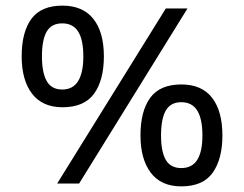

<svg xmlns="http://www.w3.org/2000/svg" viewBox="-20 -652 868 682"><path d="M569 -622H646L261 0H183ZM202 -271Q131 -271 94 -319Q57 -367 57 -452Q57 -538 91.5 -585Q126 -632 202 -632Q274 -632 311.5 -585Q349 -538 349 -452Q349 -367 314 -319Q279 -271 202 -271ZM201 -334Q239 -334 257.5 -364Q276 -394 276 -452Q276 -511 257.5 -540Q239 -569 201 -569Q163 -569 146 -540Q129 -511 129 -452Q129 -394 146 -364Q163 -334 201 -334ZM624 10Q552 10 515.5 -38.5Q479 -87 479 -171Q479 -257 513.5 -304.5Q548 -352 624 -352Q697 -352 733.5 -304.5Q770 -257 770 -171Q770 -87 735.5 -38.5Q701 10 624 10ZM624 -55Q662 -55 680.5 -84Q699 -113 699 -171Q699 -230 680.5 -259.5Q662 -289 624 -289Q586 -289 569 -259.5Q552 -230 552 -171Q552 -113 569 -84Q586 -55 624 -55Z"/></svg>

Font: lmalayalam85
Style: Book
Weight: 400
Designer: Jelle Bosma - Monotype Design Team
Foundry: Monotype Imaging Inc.
Version: Version 2.003